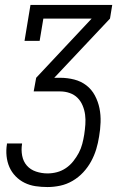

<svg xmlns="http://www.w3.org/2000/svg" viewBox="-20 -550 540 775"><path d="M172 205Q147 205 123.5 201.5Q100 198 79.5 188Q59 178 43 161.5Q27 145 18 124.5Q9 104 6.5 80Q4 56 8 32Q8 31 8 30.5Q8 30 8 29H69Q69 30 69 30Q69 30 69 31Q65 55 69.5 78.5Q74 102 88.5 118.5Q103 135 125.5 142.5Q148 150 172 150Q191 150 210 145Q229 140 246 128.5Q263 117 276 100.5Q289 84 298 67Q307 50 312 31Q317 12 320 -7Q323 -27 324.5 -47.5Q326 -68 323.5 -87Q321 -106 313.5 -124Q306 -142 293 -155Q280 -168 261.5 -174.5Q243 -181 223 -181H116L126 -236L350 -475H155L140 -385H79L103 -530H433L424 -475L199 -236H223Q252 -236 279.5 -229Q307 -222 328.5 -205.5Q350 -189 363 -164.5Q376 -140 381.5 -113Q387 -86 386 -56.5Q385 -27 380 1Q376 27 368.5 52Q361 77 348 101Q335 125 316 145.5Q297 166 273 180Q249 194 223 199.5Q197 205 172 205Z"/></svg>

Font: Iosevka Curly Slab LtObl
Style: Regular
Weight: 300
Italic angle: -9°
Monospace: yes
Designer: Belleve Invis
Foundry: Belleve Invis
Version: Version 11.0.0; ttfautohint (v1.8.3)